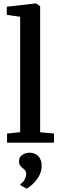

<svg xmlns="http://www.w3.org/2000/svg" viewBox="-20 -839 356 1129"><path d="M98.5 -62V-740.5L20 -751.5V-799.5L190.5 -819H192L216 -802.5V-61.5L297.5 -53.5V0H21.5V-53.5ZM225 137Q224.5 171.5 207.8 199.2Q191 227 170.2 245.5Q149.5 264 137.5 270H136L100.5 250L99.5 243Q113.5 237 123.8 218Q134 199 134 185.5Q134 170 127.2 162.2Q120.5 154.5 113.5 149.5Q105.5 144 98.8 135Q92 126 92 109Q92 89.5 102.8 78.8Q113.5 68 127.5 63.5Q141.5 59 150.5 59H153Q185.5 59 205.2 79.2Q225 99.5 225 137Z"/></svg>

Font: Merriweather SemiBold
Style: Regular
Weight: 600
Version: Version 2.100